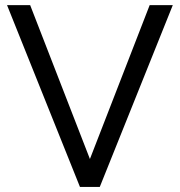

<svg xmlns="http://www.w3.org/2000/svg" viewBox="-20 -739 711 759"><path d="M99.2 -718.8 355.3 -59.3H315.6L571.7 -718.8H663.1L374.4 0H296.1L7.8 -718.8Z"/></svg>

Font: Min Sans VF VF
Style: Regular
Weight: 400
Designer: Jinseong-Kim, NotoSansCJK, Nunito
Foundry: Jinseong-Kim
Version: Version 1.420;Glyphs 3.1.2 (3151)